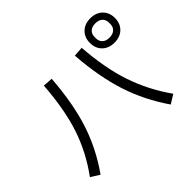

<svg xmlns="http://www.w3.org/2000/svg" viewBox="-175 -1089 1350 1350"><g transform="rotate(-45 500.0 -414.5)"><path d="M733 -708Q733 -762 767 -795.5Q801 -829 857 -829Q914 -829 948 -795.5Q982 -762 982 -708Q982 -654 948 -620.5Q914 -587 857 -587Q801 -587 767 -620.5Q733 -654 733 -708ZM929 -701V-715Q929 -744 910 -761.5Q891 -779 857 -779Q823 -779 804.5 -761.5Q786 -744 786 -715V-701Q786 -672 804.5 -654.5Q823 -637 857 -637Q891 -637 910 -654.5Q929 -672 929 -701ZM66 -41Q171 -185 223.5 -343.5Q276 -502 292 -725L365 -720Q348 -489 293 -320Q238 -151 131 0ZM668 -725Q684 -507 738 -347Q792 -187 895 -41L829 0Q723 -153 667.5 -322.5Q612 -492 595 -720Z"/></g></svg>

Font: IBM Plex Sans JP
Style: Regular
Weight: 400
Designer: Mike Abbink; Paul van der Laan; Pieter van Rosmalen; Wujin Sim; Yejin Wi; Jinhee Kim; Boomi Park; Yona Kim; Kichan Ma
Foundry: Sandoll Inc.
Version: Version 1.000